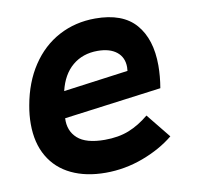

<svg xmlns="http://www.w3.org/2000/svg" viewBox="-68 -629 736 713"><g transform="rotate(-10 300.0 -272.5)"><path d="M32 -214Q32 -247.5 38.5 -283Q53.5 -368 94.8 -430.2Q136 -492.5 198 -525.5Q260 -558.5 335.5 -558.5Q438.5 -558.5 487.5 -502Q536.5 -445.5 536.5 -346Q536.5 -306 529 -261.5L161.5 -213Q159 -165.5 190.8 -137Q222.5 -108.5 293 -108.5Q345 -108.5 384.5 -124.2Q424 -140 460.5 -170.5L534.5 -79Q485 -38.5 416.5 -13Q348 12.5 275.5 12.5Q201.5 12.5 146.5 -13.8Q91.5 -40 61.8 -91Q32 -142 32 -214ZM421 -360Q421 -397 395 -417.8Q369 -438.5 323 -438.5Q267 -438.5 228.5 -406.2Q190 -374 175.5 -313L420 -346Q421 -356 421 -360Z"/></g></svg>

Font: JuliaMono ExtraBoldItalic
Style: Regular
Weight: 800
Italic angle: -9°
Monospace: yes
Designer: cormullion
Foundry: corm
Version: Version 0.049; ttfautohint (v1.8.4)